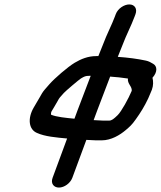

<svg xmlns="http://www.w3.org/2000/svg" viewBox="-20 -770 725 866"><path d="M667.7 -419.3C691.3 -445.2 689.3 -471.4 671.3 -481.9C661.9 -487.7 650.3 -494.2 638.3 -496.6C601.4 -504.5 557.9 -510.4 511.3 -513.6C518.4 -531.5 526 -550.4 532.5 -566.6C548.8 -610.6 571.3 -652.5 587 -695L591.1 -706C600.1 -730.3 587.6 -750 563.3 -750C540.3 -750 511.7 -732 502.1 -706L498 -695C484.6 -658.7 461.8 -615.8 444.2 -568.4C438.3 -553.9 431.2 -536.3 423.6 -517H414.2C376.7 -517 345.3 -503.8 316.8 -486.9C285.9 -468.4 226.4 -417.1 202.9 -390.2L182 -366.2C172.7 -355.5 166.6 -344.8 158.2 -329.5C149.1 -313.6 141.3 -301.1 131.5 -283.9C103.5 -234.8 109.9 -186.1 146.3 -170.6C182.4 -154 233.6 -149.9 282.7 -145.3L217.2 32C207.5 58 222.9 76 245.9 76C270.2 76 297.2 56.3 306.2 32L369.5 -139.1C384.7 -138.4 404 -137 412.7 -137H438.7C481.3 -137 521.1 -161 547.3 -183.4C562.7 -196.5 574.7 -206.2 592.6 -232.1C612.8 -260 632 -290.8 648.2 -325.5C648.5 -326.1 649 -327.2 649.3 -328C653.6 -339.7 659.1 -349.1 665 -365C672.2 -384.4 671.7 -404.1 667.7 -419.3ZM511 -250.9C493 -233.6 484.2 -226 471.6 -226H445.6C440.4 -226 420.6 -227.3 402.4 -228.2L418.6 -272C427.9 -297.3 457.4 -373.2 476.8 -424.5C503 -422.7 531.9 -419.8 557 -415.8C553.8 -392.2 576.3 -380.4 574.2 -360.4C560.3 -326.5 527.3 -266.7 511 -250.9ZM329.6 -272 315.8 -234.6C276.4 -238.4 234.4 -242.4 210.3 -252.6C209.5 -255.1 209.8 -262 212.4 -267.4C220.8 -281.5 228.9 -294.5 239.7 -313.8C248.7 -331 250.7 -330.8 268.1 -350.8C275 -358.8 336.9 -411.3 345 -416.1C360.4 -425.2 365.9 -428 382.3 -428H389.1C369.7 -376.7 339.6 -299.2 329.6 -272Z"/></svg>

Font: Just Breathe
Style: BdObl7
Weight: 400
Foundry: Cannot Into Space Fonts
Version: Version 0.72